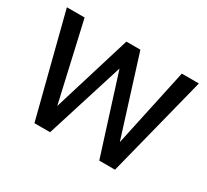

<svg xmlns="http://www.w3.org/2000/svg" viewBox="-114 -721 970 898"><g transform="rotate(30 371.0 -272.5)"><path d="M635.3 -545.4 544.4 -123 411.6 -545.4H335.9L206.5 -123L110.4 -545.4H14.6L154.3 0H238.8L371.1 -420.4L504.4 0H589.4L727.5 -545.4Z"/></g></svg>

Font: SG Kara Light
Style: Regular
Weight: 400
Designer: Damoon Khanjanzadeh
Version: Version 1.000